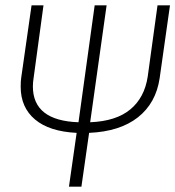

<svg xmlns="http://www.w3.org/2000/svg" viewBox="-20 -704 661 724"><path d="M621 -684 582 -409Q568 -315 500 -261.5Q432 -208 316 -203L287 0H240L269 -203Q166 -208 112 -253.5Q58 -299 58 -377Q58 -399 60 -411L99 -684H144L107 -412Q104 -394 104 -378Q104 -249 276 -243L337 -684H382L320 -243Q418 -247 471.5 -291.5Q525 -336 537 -415L574 -684Z"/></svg>

Font: Fira Sans Condensed ExtraLight
Style: Italic
Weight: 275
Width: 3
Italic angle: -8°
Designer: Carrois Corporate & Edenspiekermann AG
Foundry: Carrois Corporate GbR & Edenspiekermann AG
Version: Version 4.203